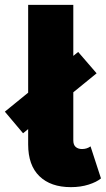

<svg xmlns="http://www.w3.org/2000/svg" viewBox="-64 -760 436 791"><path d="M228 11Q145 11 98.5 -34Q52 -79 52 -165V-740H238V-182Q238 -163 248 -154.5Q258 -146 274 -146Q294 -146 309 -157L352 -25Q334 -10 301 0.5Q268 11 228 11ZM31 -211 -44 -300 258 -546 334 -458Z"/></svg>

Font: Livvic Black
Style: Regular
Weight: 900
Designer: Jacques Le Bailly, Baron von Fonthausen
Version: Version 1.001; ttfautohint (v1.8.2)